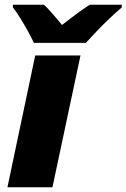

<svg xmlns="http://www.w3.org/2000/svg" viewBox="-20 -786 531 806"><path d="M11.2 0 127.9 -553.2H317.9L200.2 0ZM122.1 -606Q112.3 -627.9 97.2 -655.3Q82 -682.6 65.7 -709Q49.3 -735.4 34.2 -754.9V-766.1H164.1Q175.3 -756.8 189.5 -740.7Q203.6 -724.6 217.5 -708.5Q231.4 -692.4 240.2 -681.2Q268.1 -702.6 297.1 -724.6Q326.2 -746.6 356.9 -766.1H491.2V-754.9Q466.3 -733.9 438.5 -707.3Q410.6 -680.7 385.3 -654.1Q359.9 -627.4 340.3 -606Z"/></svg>

Font: Open Sans ExtraBold
Style: Italic
Weight: 800
Italic angle: -12°
Designer: Monotype Design Team
Foundry: Monotype Imaging Inc.
Version: Version 3.000; ttfautohint (v1.8.4)